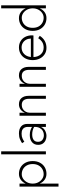

<svg xmlns="http://www.w3.org/2000/svg" viewBox="1134 -1954 1040 3349"><g transform="rotate(-90 1654.5 -280.0)"><path d="M126 220H74V-460H126V-352Q149 -406 193.5 -438Q238 -470 297 -470Q359 -470 409.5 -441Q460 -412 489.5 -358Q519 -304 519 -230Q519 -156 489.5 -102Q460 -48 409.5 -19Q359 10 297 10Q238 10 193.5 -22Q149 -54 126 -108ZM467 -230Q467 -290 443 -333Q419 -376 379 -398.5Q339 -421 290 -421Q247 -421 209.5 -396Q172 -371 149 -328Q126 -285 126 -230Q126 -175 149 -132Q172 -89 209.5 -64Q247 -39 290 -39Q339 -39 379 -62Q419 -85 443 -127.5Q467 -170 467 -230Z M637 -780H689V0H637Z M857 -376 831 -415Q857 -433 898.5 -451.5Q940 -470 1001 -470Q1079 -470 1123 -432.5Q1167 -395 1167 -326V0H1115V-86Q1094 -37 1049 -13.5Q1004 10 957 10Q917 10 881.5 -6Q846 -22 824 -54.5Q802 -87 802 -136Q802 -203 848.5 -242Q895 -281 975 -281Q1025 -281 1060 -268Q1095 -255 1115 -242V-319Q1115 -346 1104 -370Q1093 -394 1067.5 -409Q1042 -424 997 -424Q946 -424 911 -407Q876 -390 857 -376ZM855 -138Q855 -86 889 -60.5Q923 -35 971 -35Q1010 -35 1042.5 -53Q1075 -71 1095 -106Q1115 -141 1115 -192V-205Q1057 -239 983 -239Q925 -239 890 -214.5Q855 -190 855 -138Z M1605 -296Q1605 -355 1579 -388Q1553 -421 1497 -421Q1458 -421 1427.5 -402Q1397 -383 1379.5 -351Q1362 -319 1362 -280V0H1310V-460H1362V-364Q1381 -414 1419.5 -442Q1458 -470 1509 -470Q1581 -470 1619 -424.5Q1657 -379 1657 -302V0H1605Z M2110 -296Q2110 -355 2084 -388Q2058 -421 2002 -421Q1963 -421 1932.5 -402Q1902 -383 1884.5 -351Q1867 -319 1867 -280V0H1815V-460H1867V-364Q1886 -414 1924.5 -442Q1963 -470 2014 -470Q2086 -470 2124 -424.5Q2162 -379 2162 -302V0H2110Z M2493 10Q2431 10 2383 -21Q2335 -52 2307.5 -106.5Q2280 -161 2280 -231Q2280 -301 2308 -355Q2336 -409 2386 -439.5Q2436 -470 2501 -470Q2563 -470 2611 -441Q2659 -412 2685.5 -360.5Q2712 -309 2712 -242Q2712 -226 2710 -217H2333Q2337 -136 2382 -87.5Q2427 -39 2499 -39Q2551 -39 2590.5 -62Q2630 -85 2662 -134L2704 -107Q2628 10 2493 10ZM2501 -424Q2432 -424 2387 -380Q2342 -336 2334 -262H2656Q2655 -309 2635 -345.5Q2615 -382 2580 -403Q2545 -424 2501 -424Z M2790 -230Q2790 -304 2820 -358Q2850 -412 2900.5 -441Q2951 -470 3012 -470Q3072 -470 3116 -438Q3160 -406 3183 -352V-780H3235V0H3183V-108Q3160 -54 3116 -22Q3072 10 3012 10Q2951 10 2900.5 -19Q2850 -48 2820 -102Q2790 -156 2790 -230ZM2843 -230Q2843 -170 2866.5 -127.5Q2890 -85 2930.5 -62Q2971 -39 3019 -39Q3062 -39 3099.5 -64Q3137 -89 3160 -132Q3183 -175 3183 -230Q3183 -285 3160 -328Q3137 -371 3099.5 -396Q3062 -421 3019 -421Q2971 -421 2930.5 -398.5Q2890 -376 2866.5 -333Q2843 -290 2843 -230Z"/></g></svg>

Font: Jost* Light
Style: Regular
Weight: 300
Version: Version 3.7